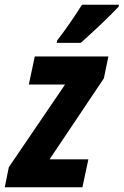

<svg xmlns="http://www.w3.org/2000/svg" viewBox="-60 -786 519 806"><path d="M-40 0 -23 -84 213 -431H61L86 -549H395L376 -457L148 -117H311L286 0ZM180 -616Q209 -654 235 -691.5Q261 -729 284 -766H439L438 -758Q427 -746 405.5 -724.5Q384 -703 359 -679.5Q334 -656 312 -636Q290 -616 279 -606H178Z"/></svg>

Font: Noto Sans ExtraCondensed ExtraBold
Style: Italic
Weight: 800
Width: 2
Italic angle: -12°
Designer: Monotype Design Team
Foundry: Monotype Imaging Inc.
Version: Version 2.013; ttfautohint (v1.8.4.7-5d5b)